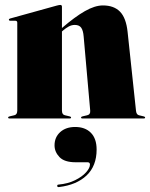

<svg xmlns="http://www.w3.org/2000/svg" viewBox="-20 -480 608 778"><path d="M231 -453V-366.5Q283 -411.5 323.8 -434.8Q364.5 -458 397 -458Q441.5 -458 466.2 -432.8Q491 -407.5 497 -351L531 -32Q532.5 -15.5 543 -13L562 -8.5Q568 -7 568 -4Q568 0 563 0H313.5Q308.5 0 308.5 -4Q308.5 -7 314.5 -8.5L333.5 -13Q347 -16 345.5 -32L319 -332Q317 -356.5 309 -367.8Q301 -379 283 -379Q270.5 -379 258.8 -372.8Q247 -366.5 235 -356L231 -352.5V-32Q231 -15.5 243 -13L262 -8.5Q268 -7 268 -4Q268 0 263 0H18Q13 0 13 -4Q13 -7 19 -8.5L38 -13Q50 -15.5 50 -32V-388Q50 -396 41.5 -396H22Q16 -396 16 -400.5Q16 -403.5 21 -405L210.5 -457.5Q220.5 -460 224 -460Q231 -460 231 -453ZM286.5 177.5Q241 177.5 221 156.5Q201 135.5 201 109Q201 76 224 55.2Q247 34.5 284.5 34.5Q325 34.5 348.2 58Q371.5 81.5 371.5 126Q371.5 192.5 330.8 231Q290 269.5 219 278Q212.5 279 212 274Q211 268.5 216.5 268Q255.5 264.5 284.2 250.2Q313 236 328.8 218.2Q344.5 200.5 344.5 187Q344.5 177.5 335 177.5Z"/></svg>

Font: Fraunces 144pt S000 Black
Style: Regular
Weight: 900
Version: Version 1.000; ttfautohint (v1.8.3)